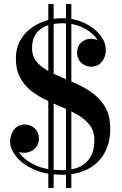

<svg xmlns="http://www.w3.org/2000/svg" viewBox="-20 -850 606 950"><path d="M289 14.5Q204.5 14.5 146.8 -12Q89 -38.5 59.5 -76.2Q30 -114 30 -148Q30 -184 49.5 -209Q69 -234 103.5 -234Q120 -234 135.8 -226Q151.5 -218 162 -202.5Q172.5 -187 172.5 -164Q172.5 -143 162.2 -127.2Q152 -111.5 135.5 -102.8Q119 -94 101 -94Q84 -94 67.8 -99.8Q51.5 -105.5 41.2 -117.5Q31 -129.5 31 -148L57.5 -146Q57.5 -117 83.2 -84.8Q109 -52.5 160 -30.2Q211 -8 285.5 -8Q365.5 -8 406.2 -46.5Q447 -85 447 -156Q447 -199.5 425.8 -228.5Q404.5 -257.5 370 -278.2Q335.5 -299 294.2 -316.5Q253 -334 211.5 -353.5Q170 -373 135.5 -399.5Q101 -426 79.8 -465.5Q58.5 -505 58.5 -562Q58.5 -608 77.2 -644.2Q96 -680.5 128.5 -706.5Q161 -732.5 202.5 -746.2Q244 -760 290 -760Q345 -760 393.8 -738Q442.5 -716 473 -680Q503.5 -644 503.5 -602.5Q503.5 -569 484 -544.5Q464.5 -520 430 -520Q414 -520 398 -528Q382 -536 371.8 -551.5Q361.5 -567 361.5 -589.5Q361.5 -621 382.2 -639.8Q403 -658.5 430 -658.5Q447.5 -658.5 464 -650.2Q480.5 -642 491.5 -629.2Q502.5 -616.5 502.5 -602.5H476.5Q476.5 -638.5 450.5 -668.5Q424.5 -698.5 382.2 -716.8Q340 -735 292 -735Q239.5 -735 205.5 -720.5Q171.5 -706 155 -678.5Q138.5 -651 138.5 -612.5Q138.5 -573.5 159.5 -547Q180.5 -520.5 214.8 -501.2Q249 -482 290.8 -465Q332.5 -448 373.8 -428Q415 -408 449.5 -380.2Q484 -352.5 504.8 -312Q525.5 -271.5 525.5 -213Q525.5 -142.5 496.2 -91.5Q467 -40.5 414 -13Q361 14.5 289 14.5ZM219 80V-830H245.5V80ZM306.5 80V-830H333V80Z"/></svg>

Font: Bodoni Moda SC 9pt Medium
Style: Regular
Weight: 500
Designer: Owen Earl
Foundry: indestructible type
Version: Version 2.005